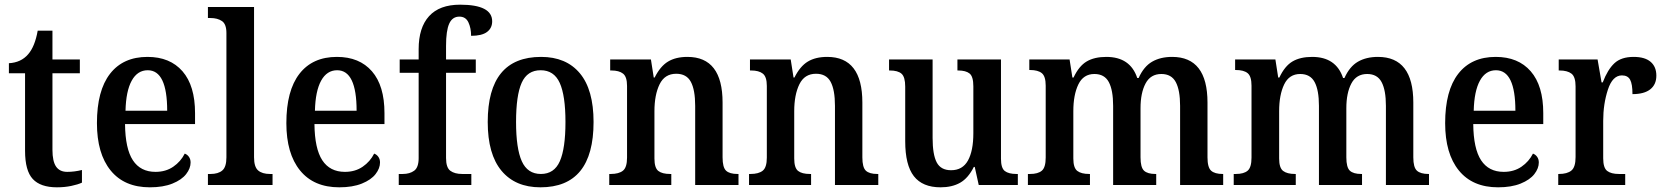

<svg xmlns="http://www.w3.org/2000/svg" viewBox="-20 -790 7108 820"><path d="M87 -146V-477H18V-520Q70 -523 100 -558Q129 -591 141 -659H204V-536H321V-477H204V-150Q204 -101 219.5 -78.5Q235 -56 267 -56Q298 -56 330 -64V-10Q313 -2 284.5 4Q256 10 223 10Q153 10 120 -25.5Q87 -61 87 -146Z M394 -264Q394 -403 450 -475Q506 -547 610 -547Q706 -547 759.5 -485.5Q813 -424 813 -307V-260H514Q515 -155 547.5 -105.5Q580 -56 644 -56Q688 -56 720 -78Q752 -100 769 -134Q780 -130 787 -120Q794 -110 794 -96Q794 -71 775 -46.5Q756 -22 716.5 -6Q677 10 620 10Q511 10 452.5 -62Q394 -134 394 -264ZM694 -317Q694 -490 611 -490Q567 -490 542.5 -445.5Q518 -401 516 -317Z M868 -47H879Q912 -47 929.5 -62Q947 -77 947 -118V-649Q947 -687 928 -700Q909 -713 879 -713H868V-760H1065V-118Q1065 -77 1082.5 -62Q1100 -47 1133 -47H1144V0H868Z M1203 -264Q1203 -403 1259 -475Q1315 -547 1419 -547Q1515 -547 1568.5 -485.5Q1622 -424 1622 -307V-260H1323Q1324 -155 1356.5 -105.5Q1389 -56 1453 -56Q1497 -56 1529 -78Q1561 -100 1578 -134Q1589 -130 1596 -120Q1603 -110 1603 -96Q1603 -71 1584 -46.5Q1565 -22 1525.5 -6Q1486 10 1429 10Q1320 10 1261.5 -62Q1203 -134 1203 -264ZM1503 -317Q1503 -490 1420 -490Q1376 -490 1351.5 -445.5Q1327 -401 1325 -317Z M1683 -47H1700Q1730 -47 1749 -61Q1768 -75 1768 -115V-479H1687V-536H1768V-580Q1768 -672 1812.5 -721Q1857 -770 1945 -770Q2082 -770 2082 -699Q2082 -670 2060 -653.5Q2038 -637 1992 -637Q1992 -670 1980.5 -694.5Q1969 -719 1942 -719Q1912 -719 1898.5 -689Q1885 -659 1885 -594V-536H2012V-479H1885V-115Q1885 -74 1903.5 -60.5Q1922 -47 1954 -47H1993V0H1683Z M2063 -269Q2063 -547 2291 -547Q2398 -547 2456.5 -477Q2515 -407 2515 -269Q2515 10 2288 10Q2181 10 2122 -60.5Q2063 -131 2063 -269ZM2395 -269Q2395 -382 2370.5 -436Q2346 -490 2289 -490Q2232 -490 2208 -436.5Q2184 -383 2184 -269Q2184 -156 2208.5 -101.5Q2233 -47 2290 -47Q2347 -47 2371 -101.5Q2395 -156 2395 -269Z M2582 -47H2588Q2623 -47 2640.5 -61Q2658 -75 2658 -117V-423Q2658 -462 2641 -475.5Q2624 -489 2591 -489H2586V-536H2760L2772 -459H2776Q2800 -507 2833 -527Q2866 -547 2916 -547Q3066 -547 3066 -352V-118Q3066 -75 3081 -61Q3096 -47 3130 -47H3134V0H2949V-338Q2949 -406 2930.5 -440.5Q2912 -475 2868 -475Q2819 -475 2797 -430Q2775 -385 2775 -315V-113Q2775 -73 2791.5 -60Q2808 -47 2842 -47H2847V0H2582Z M3179 -47H3185Q3220 -47 3237.5 -61Q3255 -75 3255 -117V-423Q3255 -462 3238 -475.5Q3221 -489 3188 -489H3183V-536H3357L3369 -459H3373Q3397 -507 3430 -527Q3463 -547 3513 -547Q3663 -547 3663 -352V-118Q3663 -75 3678 -61Q3693 -47 3727 -47H3731V0H3546V-338Q3546 -406 3527.5 -440.5Q3509 -475 3465 -475Q3416 -475 3394 -430Q3372 -385 3372 -315V-113Q3372 -73 3388.5 -60Q3405 -47 3439 -47H3444V0H3179Z M3846 -187V-420Q3846 -461 3830.5 -475Q3815 -489 3780 -489H3777V-536H3963V-201Q3963 -130 3980.5 -96.5Q3998 -63 4042 -63Q4091 -63 4114 -104.5Q4137 -146 4137 -221V-421Q4137 -463 4121 -476Q4105 -489 4072 -489H4069V-536H4255V-112Q4255 -72 4271.5 -59.5Q4288 -47 4321 -47H4327V0H4160L4143 -77H4139Q4115 -29 4080.5 -9.5Q4046 10 3997 10Q3920 10 3883 -37.5Q3846 -85 3846 -187Z M4370 -47H4379Q4413 -47 4429.5 -61Q4446 -75 4446 -117V-424Q4446 -464 4429.5 -477.5Q4413 -491 4379 -491H4376V-536H4548L4560 -459H4565Q4588 -508 4621 -527.5Q4654 -547 4705 -547Q4807 -547 4837 -457H4843Q4865 -506 4900.5 -526.5Q4936 -547 4986 -547Q5137 -547 5137 -352V-118Q5137 -75 5152.5 -61Q5168 -47 5202 -47H5204V0H5020V-338Q5020 -405 5001.5 -439.5Q4983 -474 4940 -474Q4894 -474 4872.5 -433.5Q4851 -393 4851 -328V-118Q4851 -75 4866 -61Q4881 -47 4915 -47H4918V0H4734V-338Q4734 -405 4715.5 -439.5Q4697 -474 4654 -474Q4607 -474 4585.5 -429.5Q4564 -385 4564 -315V-113Q4564 -73 4581 -60Q4598 -47 4632 -47H4635V0H4370Z M5249 -47H5258Q5292 -47 5308.5 -61Q5325 -75 5325 -117V-424Q5325 -464 5308.5 -477.5Q5292 -491 5258 -491H5255V-536H5427L5439 -459H5444Q5467 -508 5500 -527.5Q5533 -547 5584 -547Q5686 -547 5716 -457H5722Q5744 -506 5779.5 -526.5Q5815 -547 5865 -547Q6016 -547 6016 -352V-118Q6016 -75 6031.5 -61Q6047 -47 6081 -47H6083V0H5899V-338Q5899 -405 5880.5 -439.5Q5862 -474 5819 -474Q5773 -474 5751.5 -433.5Q5730 -393 5730 -328V-118Q5730 -75 5745 -61Q5760 -47 5794 -47H5797V0H5613V-338Q5613 -405 5594.5 -439.5Q5576 -474 5533 -474Q5486 -474 5464.5 -429.5Q5443 -385 5443 -315V-113Q5443 -73 5460 -60Q5477 -47 5511 -47H5514V0H5249Z M6152 -264Q6152 -403 6208 -475Q6264 -547 6368 -547Q6464 -547 6517.5 -485.5Q6571 -424 6571 -307V-260H6272Q6273 -155 6305.5 -105.5Q6338 -56 6402 -56Q6446 -56 6478 -78Q6510 -100 6527 -134Q6538 -130 6545 -120Q6552 -110 6552 -96Q6552 -71 6533 -46.5Q6514 -22 6474.5 -6Q6435 10 6378 10Q6269 10 6210.5 -62Q6152 -134 6152 -264ZM6452 -317Q6452 -490 6369 -490Q6325 -490 6300.5 -445.5Q6276 -401 6274 -317Z M6635 -47H6638Q6673 -47 6691 -61.5Q6709 -76 6709 -119V-421Q6709 -462 6691.5 -475.5Q6674 -489 6640 -489H6637V-536H6803L6820 -438H6825Q6846 -493 6875 -520Q6904 -547 6957 -547Q7005 -547 7029.5 -526Q7054 -505 7054 -467Q7054 -429 7028 -408.5Q7002 -388 6952 -388Q6952 -431 6942 -449.5Q6932 -468 6907 -468Q6867 -468 6847 -407Q6827 -346 6827 -274V-114Q6827 -73 6844 -60Q6861 -47 6894 -47H6921V0H6635Z"/></svg>

Font: Noto Serif NarrowSemiBold
Style: Regular
Weight: 600
Width: 4
Designer: Monotype Design Team
Foundry: Monotype Imaging Inc.
Version: Version 1.001